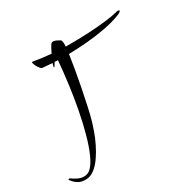

<svg xmlns="http://www.w3.org/2000/svg" viewBox="-279 -897 1063 1079"><g transform="rotate(-30 252.5 -357.5)"><path d="M-25 25Q-52 25 -69.5 15Q-87 5 -96 -5.5Q-105 -16 -107 -19Q-109 -23 -109 -23Q-109 -27 -104 -27Q-98 -27 -92 -21Q-84 -15 -64.5 -5Q-45 5 -23 5Q-13 5 -3 1.5Q7 -2 16 -9Q41 -31 62.5 -79Q84 -127 102 -192.5Q120 -258 134.5 -334Q149 -410 159 -487.5Q169 -565 175 -635Q170 -635 164.5 -635Q159 -635 154 -636Q153 -634 151.5 -632Q150 -630 149 -628Q139 -610 136 -610Q135 -610 135 -613Q135 -621 140 -634Q140 -634 140 -634.5Q140 -635 141 -636Q125 -637 110 -638.5Q95 -640 78 -641Q72 -641 64.5 -650Q57 -659 51 -670.5Q45 -682 43 -691Q41 -700 46 -699Q104 -689 162 -684Q170 -699 177 -713Q184 -727 190 -734Q195 -740 203 -740Q212 -740 223.5 -734.5Q235 -729 245 -723Q254 -715 251 -679H282Q339 -679 399 -682Q459 -685 510.5 -691Q562 -697 593 -705Q597 -707 600.5 -707Q604 -707 606 -707Q614 -707 614 -703Q614 -696 596 -688Q547 -668 485.5 -656.5Q424 -645 362 -640Q300 -635 246 -634Q240 -592 231 -539.5Q222 -487 211 -432Q200 -377 189 -326Q178 -275 167 -237Q161 -217 149.5 -184.5Q138 -152 120.5 -116Q103 -80 81 -48Q59 -16 32.5 4.5Q6 25 -25 25Z"/></g></svg>

Font: Comforter
Style: Regular
Weight: 400
Designer: Robert E. Leuschke
Foundry: Robert E. Leuschke
Version: Version 1.013; ttfautohint (v1.8.3)